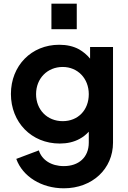

<svg xmlns="http://www.w3.org/2000/svg" viewBox="-20 -798 692 1038"><path d="M395 -640V-778H258V-640ZM325 220C479 220 591 115 591 -27V-544H467V-481C450 -502 430 -518 408 -531C377 -548 341 -556 300 -556C150 -556 39 -443 39 -290C39 -137 150 -22 303 -22C343 -22 379 -30 410 -47C429 -57 445 -70 460 -86V-27C460 53 405 100 325 100C256 100 206 66 190 15L68 61C102 156 204 220 325 220ZM319 -143C235 -143 175 -205 175 -289C175 -374 236 -436 319 -436C400 -436 460 -374 460 -289C460 -203 402 -143 319 -143Z"/></svg>

Font: Plus Jakarta Sans
Style: Bold
Weight: 700
Designer: Gumpita Rahayu
Foundry: Tokotype
Version: Version 2.071;gftools[0.9.30]